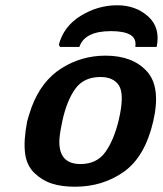

<svg xmlns="http://www.w3.org/2000/svg" viewBox="-20 -698 618 728"><path d="M208 -520Q207 -521 205.5 -524Q204 -527 203 -528Q221 -598 286 -638Q351 -678 424 -678Q495 -678 542 -635.5Q589 -593 574 -520H493Q498 -552 474 -566Q450 -580 401 -580Q301 -580 281 -520ZM83 -238Q90 -264 100 -292Q137 -391 213 -439Q289 -487 380 -487Q483 -487 537 -427.5Q591 -368 561 -238Q530 -104 450 -47Q370 10 264 10Q215 10 178 -1.5Q141 -13 111 -41.5Q81 -70 75 -117.5Q69 -165 83 -238ZM217 -242 214 -227Q205 -184 205 -160Q205 -76 285 -76Q347 -76 379.5 -121.5Q412 -167 430 -242Q453 -339 431 -374Q410 -406 361 -406Q298 -406 266 -362Q234 -318 217 -242Z"/></svg>

Font: Coval
Style: ExtraBold Italic
Weight: 800
Foundry: Context Ltd
Version: Version 001.000